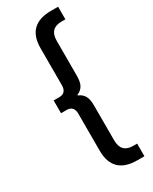

<svg xmlns="http://www.w3.org/2000/svg" viewBox="-238 -794 827 1041"><g transform="rotate(-30 175.5 -274.0)"><path d="M184 -272Q209 -262 221 -241Q233 -220 233 -182V37Q233 115 307 115H332V194H288Q137 194 137 46V-184Q137 -234 92 -234H57V-314H92Q137 -314 137 -364V-594Q137 -742 288 -742H332V-663H307Q233 -663 233 -585V-366Q233 -328 221 -307Q209 -286 184 -276Z"/></g></svg>

Font: CMG Sans Medium
Style: Regular
Weight: 500
Designer: Julieta Ulanovsky
Foundry: Julieta Ulanovsky
Version: Version 7.200